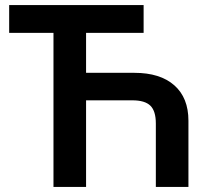

<svg xmlns="http://www.w3.org/2000/svg" viewBox="-20 -734 821 754"><path d="M544 -714V-605H318V-448H508Q609 -448 664.5 -399Q720 -350 720 -260V0H592V-249Q592 -298 570.5 -319Q549 -340 500 -340H318V0H190V-605H16V-714Z"/></svg>

Font: Noto Sans SemiBold
Style: Regular
Weight: 600
Designer: Monotype Design Team
Foundry: Monotype Imaging Inc.
Version: Version 2.007